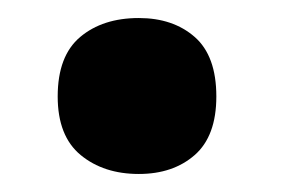

<svg xmlns="http://www.w3.org/2000/svg" viewBox="-20 -459 314 213"><path d="M44 -352Q44 -308 69.5 -287Q95 -266 134 -266Q172 -266 196 -287Q220 -308 220 -352Q220 -397 196 -418Q172 -439 134 -439Q94 -439 69 -418Q44 -397 44 -352Z"/></svg>

Font: Noto Sans Display SemiCondensed Extra
Style: Regular
Weight: 800
Width: 4
Designer: Monotype Design Team
Foundry: Monotype Imaging Inc.
Version: Version 1.900